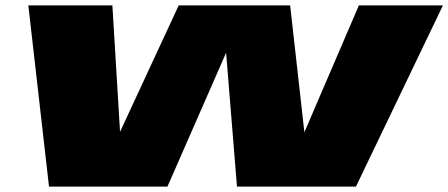

<svg xmlns="http://www.w3.org/2000/svg" viewBox="-20 -695 1670 715"><path d="M162.5 0 85.5 -675H398.5L427 -204L645.5 -675H1060.5L1113.5 -202.5L1316.5 -675H1629.5L1305.5 0H862.5L822 -498.5L603.5 0Z"/></svg>

Font: Anybody UltraExpanded Black
Style: Italic
Weight: 900
Width: 9
Italic angle: -10°
Designer: Tyler Finck
Foundry: Etcetera Type Company
Version: Version 1.010; ttfautohint (v1.8.3) -l 8 -r 50 -G 200 -x 14 